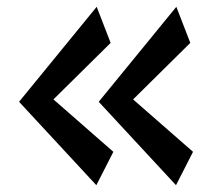

<svg xmlns="http://www.w3.org/2000/svg" viewBox="-20 -664 622 564"><path d="M263 -120 36 -365 264 -644 305 -538 137 -372 313 -218ZM497 -120 270 -365 498 -644 539 -538 371 -372 547 -218Z"/></svg>

Font: Marhey SemiBold
Style: Regular
Weight: 600
Designer: Nur Syamsi & Bustanul Arifin
Foundry: Namelatype
Version: Version 1.000; ttfautohint (v1.8.4.7-5d5b)